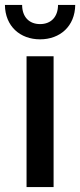

<svg xmlns="http://www.w3.org/2000/svg" viewBox="-21 -761 326 781"><path d="M197 0V-532H87V0ZM142 -601C223 -601 284 -654 285 -741H215C215 -693 187 -663 142 -663C97 -663 69 -693 69 -741H-1C0 -654 61 -601 142 -601Z"/></svg>

Font: Montserrat-Alt1 SemBd
Style: Regular
Weight: 600
Designer: Differentunic
Foundry: Differentunic
Version: Version 7.222